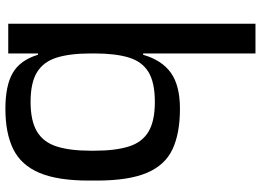

<svg xmlns="http://www.w3.org/2000/svg" viewBox="-149 -536 980 722"><g transform="rotate(-90 341.0 -175.0)"><path d="M501 295.7V-126.7H496Q475.7 -56.3 428 -22.3Q380.3 11.7 293 11.7Q200.7 11.7 140.8 -16.3Q81 -44.3 52 -112.8Q23 -181.3 23 -301.3V-331.3Q23 -448.3 52 -516.8Q81 -585.3 140.8 -615Q200.7 -644.7 293 -644.7Q380 -644.7 427.8 -617Q475.7 -589.3 496.1 -522.3H501V-634H612.7V295.7ZM318.8 -82.7Q392 -82.7 431.3 -106.8Q470.7 -130.9 485.8 -181.1Q501 -231.3 501 -309.1V-324Q501 -401.8 485.4 -451.7Q469.8 -501.7 430.4 -525.8Q391 -550 318.8 -550Q247.3 -550 207.2 -525.8Q167 -501.7 151.2 -451.7Q135.3 -401.8 135.3 -324.1V-309.3Q135.3 -231.3 151 -181.1Q166.6 -130.9 206.5 -106.8Q246.4 -82.7 318.8 -82.7Z"/></g></svg>

Font: Matangi Light
Style: Regular
Weight: 300
Designer: Prashant Pant
Foundry: The Graphic Ant
Version: Version 3.002